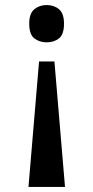

<svg xmlns="http://www.w3.org/2000/svg" viewBox="-20 -562 371 762"><path d="M196 -318 238 180H93L135 -318ZM165 -542Q194 -542 214 -525.5Q234 -509 234 -468Q234 -425 214 -409.5Q194 -394 165 -394Q137 -394 116.5 -409.5Q96 -425 96 -468Q96 -509 116.5 -525.5Q137 -542 165 -542Z"/></svg>

Font: Noto Serif Sinhala SemiCondensed SemiBold
Style: Regular
Weight: 600
Width: 4
Designer: Jelle Bosma - Monotype Design Team
Foundry: Monotype Imaging Inc.
Version: Version 2.007; ttfautohint (v1.8.4.7-5d5b)